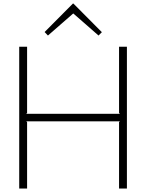

<svg xmlns="http://www.w3.org/2000/svg" viewBox="-20 -1077 835 1097"><path d="M705.1 -810.1V0H660.2V-378.9L665 -383.8H129.9L134.8 -378.9V0H89.8V-810.1H134.8V-432.1L129.9 -426.8H665L660.2 -432.1V-810.1ZM399.9 -1056.2 562 -893.1 543 -874 398.9 -1000 396 -998 253.9 -874 234.9 -894 397 -1057.1Z"/></svg>

Font: Sinkin Sans 200 X Light
Style: Regular
Weight: 200
Designer: Keith Bates
Foundry: K-Type
Version: Sinkin Sans (version 1.0)  by Keith Bates   •   © 2014   www